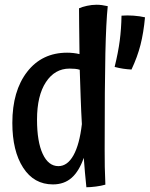

<svg xmlns="http://www.w3.org/2000/svg" viewBox="-20 -747 631 809"><path d="M424 31Q407 36 384 39Q361 42 344 42Q341 12 338 -19.5Q335 -51 333 -82Q313 -25 281.5 2.5Q250 30 203 30Q123 30 77.5 -40.5Q32 -111 32 -229Q32 -364 94.5 -444.5Q157 -525 263 -525Q276 -525 289.5 -523.5Q303 -522 315 -519Q314 -606 313.5 -644Q313 -682 313 -712Q326 -718 346.5 -722.5Q367 -727 387 -727Q398 -727 409.5 -725.5Q421 -724 434 -721Q427 -654 424 -522.5Q421 -391 421 -117Q421 -76 421.5 -44Q422 -12 424 31ZM136 -243Q136 -150 160 -98.5Q184 -47 226 -47Q264 -47 289.5 -92.5Q315 -138 325 -224Q322 -276 320 -334Q318 -392 316 -453Q307 -456 296 -457Q285 -458 273 -458Q211 -458 173.5 -401Q136 -344 136 -243ZM591 -674Q585 -609 572 -558Q559 -507 534 -454Q516 -455 499 -457.5Q482 -460 463 -465Q478 -526 484.5 -575.5Q491 -625 492 -681Q516 -683 543 -681Q570 -679 591 -674Z"/></svg>

Font: Atma Medium
Style: Regular
Weight: 500
Designer: Gregori Vincens, Jeremie Hornus, Riccardo Olocco, Yoann Minet.
Foundry: black foundry
Version: Version 1.101;PS 1.100;hotconv 1.0.86;makeotf.lib2.5.63406